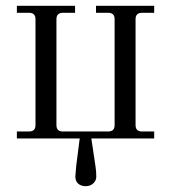

<svg xmlns="http://www.w3.org/2000/svg" viewBox="-20 -476 588 660"><path d="M38 0V-24H80Q102 -24 102 -46V-410Q102 -432 80 -432H38V-456H238V-432H196Q174 -432 174 -410V-46Q174 -24 196 -24H352Q374 -24 374 -46V-410Q374 -432 352 -432H310V-456H510V-432H468Q446 -432 446 -410V-46Q446 -24 468 -24H510V0H294L308 94Q311 112 311 131Q311 145 300.5 154.5Q290 164 275 164Q259 164 249 155.5Q239 147 239 131Q239 127 242 94L254 0Z"/></svg>

Font: Old Standard TT
Style: Regular
Weight: 400
Designer: Alexey Kryukov <alexios@thessalonica.org.ru>
Version: Version 1.0